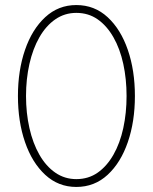

<svg xmlns="http://www.w3.org/2000/svg" viewBox="-20 -730 605 760"><path d="M83 -350Q83 -417 96.5 -477Q110 -537 136 -582.5Q162 -628 199 -653.5Q236 -679 282 -679Q330 -679 366.5 -653.5Q403 -628 429 -582.5Q455 -537 468 -477Q481 -417 481 -350Q481 -283 468 -223Q455 -163 429 -117.5Q403 -72 366.5 -46.5Q330 -21 282 -21Q236 -21 199 -46.5Q162 -72 136 -117.5Q110 -163 96.5 -223Q83 -283 83 -350ZM51 -350Q51 -249 79 -167.5Q107 -86 159 -38Q211 10 282 10Q354 10 406 -38Q458 -86 486 -167.5Q514 -249 514 -350Q514 -451 486 -532.5Q458 -614 406 -662Q354 -710 282 -710Q211 -710 159 -662Q107 -614 79 -532.5Q51 -451 51 -350Z"/></svg>

Font: Jost ExtraLight
Style: Regular
Weight: 250
Version: Version 3.710